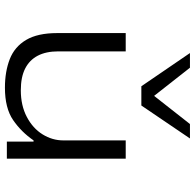

<svg xmlns="http://www.w3.org/2000/svg" viewBox="-26 -776 809 798"><g transform="rotate(90 379.0 -376.5)"><path d="M344 8Q277 8 225.5 -12Q174 -32 145.5 -80Q117 -128 117 -209V-494H193V-214Q193 -163 211 -128.5Q229 -94 264.5 -76Q300 -58 355 -58Q418 -58 465.5 -83Q513 -108 538 -148.5Q563 -189 563 -234V-494H639V0H568V-111H563Q528 -60 478.5 -26Q429 8 344 8ZM338 -559 200 -761H261L378 -612L495 -761H555L418 -559Z"/></g></svg>

Font: Nunito Sans 7pt Expanded Light
Style: Regular
Weight: 300
Width: 7
Designer: Vernon Adams
Foundry: Vernon Adams
Version: Version 3.101;gftools[0.9.27]